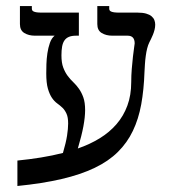

<svg xmlns="http://www.w3.org/2000/svg" viewBox="-20 -560 595 630"><path d="M159.2 -442.9H94.7Q74.2 -442.9 59.8 -451.7Q45.4 -460.4 45.4 -481V-540H84.5V-531.7Q84.5 -528.8 85.7 -526.4Q86.9 -523.9 90.6 -522.2Q94.2 -520.5 100.8 -519.5Q107.4 -518.6 118.2 -518.6H238.8V-442.9H229.5Q215.3 -442.9 206.1 -439Q196.8 -435.1 191.4 -427.2Q186 -419.4 183.8 -407.2Q181.6 -395 181.6 -378.4Q181.6 -354 187.5 -338.4Q193.4 -322.8 201.9 -311.3Q210.4 -299.8 220.5 -290.3Q230.5 -280.8 239 -268.8Q247.6 -256.8 253.4 -240.5Q259.3 -224.1 259.3 -198.7Q259.3 -176.3 253.7 -145.8Q248 -115.2 235.4 -72.8Q274.9 -86.4 307.1 -106.2Q339.4 -126 362.3 -152.6Q385.3 -179.2 397.9 -213.4Q410.6 -247.6 410.6 -291Q410.6 -312 412.4 -334.2Q414.1 -356.4 416.3 -374.8Q418.5 -393.1 420.2 -405Q421.9 -417 421.9 -417.5Q421.9 -442.9 398.9 -442.9H348.6Q328.1 -442.9 313.7 -451.7Q299.3 -460.4 299.3 -481V-540H338.4V-531.7Q338.4 -528.8 339.6 -526.4Q340.8 -523.9 344.5 -522.2Q348.1 -520.5 354.7 -519.5Q361.3 -518.6 372.1 -518.6H431.6Q448.2 -518.6 459.5 -515.4Q470.7 -512.2 477.3 -506.6Q483.9 -501 486.6 -493.9Q489.3 -486.8 489.3 -479Q489.3 -470.7 487.1 -462.2Q484.9 -453.6 481.7 -445.8Q478.5 -438 475.3 -431.6Q472.2 -425.3 470.2 -421.4Q465.8 -412.6 462.9 -401.1Q460 -389.6 458.3 -376.7Q456.5 -363.8 455.6 -350.1Q454.6 -336.4 454.1 -324.2Q452.1 -265.6 443.4 -217.5Q434.6 -169.4 416 -130.6Q397.5 -91.8 366.9 -61.5Q336.4 -31.2 290.8 -9.3Q245.1 12.7 182.6 27.3Q120.1 42 37.1 50.3V-33.2Q76.7 -37.1 114.3 -43.2Q151.9 -49.3 186.5 -58.1Q196.3 -91.3 200 -114.7Q203.6 -138.2 203.6 -154.8Q203.6 -175.3 198.2 -187Q192.9 -198.7 185.1 -206.3Q177.2 -213.9 167.7 -220.7Q158.2 -227.5 150.4 -239Q142.6 -250.5 137.2 -269Q131.8 -287.6 131.8 -319.3Q131.8 -331.5 132.3 -349.4Q132.8 -367.2 135.5 -385.3Q138.2 -403.3 143.6 -418.9Q148.9 -434.6 159.2 -442.9Z"/></svg>

Font: Arian AMU Serif
Style: Regular
Weight: 400
Designer: Ruben Hakobyan (Tarumian)
Foundry: Ruben Hakobyan (Tarumian)
Version: Version 1.002